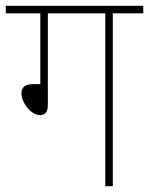

<svg xmlns="http://www.w3.org/2000/svg" viewBox="-20 -642 514 662"><path d="M145 -596V-281Q145 -261 137.5 -253Q130 -245 119 -245Q103 -245 88 -257Q73 -269 63.5 -286.5Q54 -304 54 -321Q54 -335 63 -343.5Q72 -352 96 -352H119V-596H0V-622H474V-596H369V0H343V-596Z"/></svg>

Font: Noto Sans SemiCondensed Thin
Style: Regular
Weight: 100
Width: 4
Designer: Monotype Design Team
Foundry: Monotype Imaging Inc.
Version: Version 2.013; ttfautohint (v1.8.4.7-5d5b)